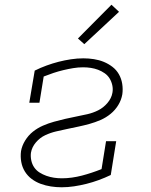

<svg xmlns="http://www.w3.org/2000/svg" viewBox="-20 -785 640 813"><path d="M241 8Q218 8 195.5 4.5Q173 1 152.5 -6.5Q132 -14 114.5 -27Q97 -40 85.5 -58.5Q74 -77 70 -99.5Q66 -122 69 -145Q73 -168 86.5 -190Q100 -212 119.5 -227.5Q139 -243 162 -253Q185 -263 208.5 -269.5Q232 -276 255.5 -281.5Q279 -287 302.5 -291.5Q326 -296 350 -301.5Q374 -307 396 -318Q418 -329 435 -349Q452 -369 456 -392Q459 -408 455.5 -424Q452 -440 444 -453Q436 -466 423 -475Q410 -484 395.5 -489.5Q381 -495 365 -497.5Q349 -500 332 -500Q311 -500 290 -496.5Q269 -493 248 -488Q227 -483 206 -476Q185 -469 165 -461L147 -350H104L127 -486Q151 -498 177 -507.5Q203 -517 228.5 -523.5Q254 -530 280.5 -534Q307 -538 333 -538Q356 -538 378 -534.5Q400 -531 419.5 -523Q439 -515 456 -502Q473 -489 483.5 -470.5Q494 -452 497.5 -430Q501 -408 498 -386Q494 -362 481 -340.5Q468 -319 448.5 -303Q429 -287 406 -277Q383 -267 359.5 -260.5Q336 -254 312.5 -249Q289 -244 265 -239Q241 -234 217.5 -228.5Q194 -223 171.5 -212.5Q149 -202 132 -182Q115 -162 111 -138Q109 -122 112.5 -105.5Q116 -89 125 -76Q134 -63 147.5 -54.5Q161 -46 176.5 -40.5Q192 -35 208.5 -32.5Q225 -30 242 -30Q263 -30 284.5 -33Q306 -36 327 -41.5Q348 -47 369 -54Q390 -61 410 -69L429 -187H472L449 -44Q424 -32 398 -22.5Q372 -13 346 -6.5Q320 0 293.5 4Q267 8 241 8ZM337 -598 310 -622 452 -765 484 -735Z"/></svg>

Font: Iosevka Curly Slab XLtEx
Style: Italic
Weight: 200
Width: 7
Italic angle: -9°
Monospace: yes
Designer: Belleve Invis
Foundry: Belleve Invis
Version: Version 11.1.0; ttfautohint (v1.8.3)